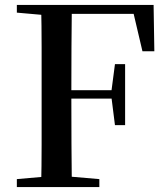

<svg xmlns="http://www.w3.org/2000/svg" viewBox="-20 -755 680 775"><path d="M48 0V-32L195 -45H230L381 -32V0ZM146 0Q148 -85 148 -170.5Q148 -256 148 -342V-393Q148 -479 148 -564.5Q148 -650 146 -735H270Q269 -651 268.5 -564Q268 -477 268 -384V-359Q268 -261 268.5 -173.5Q269 -86 270 0ZM208 -357V-391H455V-357ZM444 -250 430 -361V-389L444 -496H485V-250ZM48 -704V-735H208V-691H195ZM555 -548 512 -731 573 -699H208V-735H600L603 -548Z"/></svg>

Font: Noto Serif TC ExtraLight SemiBold
Style: Regular
Weight: 600
Version: Version 2.003-H1;hotconv 1.1.1;makeotfexe 2.6.0